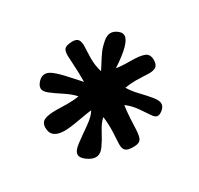

<svg xmlns="http://www.w3.org/2000/svg" viewBox="-104 -828 728 701"><g transform="rotate(-30 260.5 -477.5)"><path d="M408.2 -657.2Q421.9 -657.2 435.5 -647Q449.2 -636.7 449.2 -624Q449.2 -592.8 362.3 -536.1Q380.9 -532.2 420.9 -532.2Q460.9 -532.2 479 -524.9Q497.1 -517.6 497.1 -494.1Q497.1 -473.6 487.3 -466.3Q477.5 -459 458 -459Q451.2 -459 432.6 -460Q414.1 -460.9 402.3 -460.9Q378.9 -460.9 356.4 -457Q368.2 -436.5 390.6 -413.1Q413.1 -389.6 427.2 -372.1Q441.4 -354.5 441.4 -341.8Q441.4 -329.1 429.2 -318.8Q417 -308.6 408.2 -308.6Q397.5 -308.6 387.7 -323.7Q377.9 -338.9 360.8 -363.3Q343.8 -387.7 321.3 -404.3Q317.4 -377.9 315.9 -349.1Q314.5 -320.3 314 -305.7Q313.5 -291 310.5 -277.8Q307.6 -264.6 298.8 -259.8Q290 -254.9 274.4 -254.9Q250 -254.9 241.7 -262.7Q233.4 -270.5 233.4 -289.1Q233.4 -295.9 234.9 -318.4Q236.3 -340.8 236.3 -357.4Q236.3 -377.9 233.4 -404.3Q217.8 -392.6 202.1 -362.8Q186.5 -333 171.4 -312Q156.2 -291 136.7 -291Q121.1 -291 102.1 -304.7Q83 -318.4 83 -332Q83 -347.7 107.9 -366.2Q132.8 -384.8 164.6 -406.7Q196.3 -428.7 207 -448.2Q195.3 -447.3 151.9 -439.5Q108.4 -431.6 86.9 -431.6Q30.3 -431.6 30.3 -475.6Q30.3 -498 46.9 -505.4Q63.5 -512.7 95.7 -512.7Q103.5 -512.7 119.6 -512.2Q135.7 -511.7 144.5 -511.7Q172.9 -511.7 192.4 -515.6Q175.8 -534.2 147.9 -552.2Q120.1 -570.3 103.5 -583.5Q86.9 -596.7 86.9 -609.4Q86.9 -621.1 99.1 -634.3Q111.3 -647.5 126 -647.5Q134.8 -647.5 144 -642.6Q153.3 -637.7 165 -627Q176.8 -616.2 186 -606.4Q195.3 -596.7 210.9 -579.1Q226.6 -561.5 236.3 -550.8V-569.3Q236.3 -593.8 234.4 -625Q232.4 -656.2 232.4 -664.1Q232.4 -684.6 240.2 -691.9Q248 -699.2 271.5 -700.2H272.5Q290 -700.2 296.4 -691.4Q302.7 -682.6 302.7 -665Q302.7 -659.2 301.8 -641.6Q300.8 -624 300.8 -613.3Q300.8 -581.1 309.6 -553.7Q312.5 -558.6 318.4 -567.4Q337.9 -598.6 348.6 -613.3Q359.4 -627.9 376.5 -642.6Q393.6 -657.2 408.2 -657.2Z"/></g></svg>

Font: LPEducational
Style: Medium
Weight: 500
Designer: Based on Essays1743, by John Stracke, which says:

Based on the typeface in a 1743 English translation of the essays of 
Version: Version 001.204